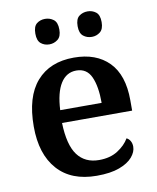

<svg xmlns="http://www.w3.org/2000/svg" viewBox="-85 -814 727 890"><g transform="rotate(-10 278.5 -369.0)"><path d="M299 10Q179 10 114.5 -62.5Q50 -135 50 -265Q50 -405 112.5 -476.5Q175 -548 288 -548Q393 -548 452.5 -487.5Q512 -427 512 -308V-259H182Q185 -155 220.5 -107.5Q256 -60 322 -60Q374 -60 410 -83Q446 -106 464 -137Q475 -132 481.5 -120.5Q488 -109 488 -94Q488 -69 467.5 -45Q447 -21 405.5 -5.5Q364 10 299 10ZM379 -319Q379 -397 358.5 -442Q338 -487 289 -487Q242 -487 215 -444Q188 -401 184 -319ZM388 -628Q365 -628 348 -641.5Q331 -655 331 -688Q331 -722 348 -735Q365 -748 388 -748Q410 -748 427 -735Q444 -722 444 -688Q444 -655 427 -641.5Q410 -628 388 -628ZM188 -628Q165 -628 148.5 -641.5Q132 -655 132 -688Q132 -722 148.5 -735Q165 -748 188 -748Q210 -748 227.5 -735Q245 -722 245 -688Q245 -655 227.5 -641.5Q210 -628 188 -628Z"/></g></svg>

Font: Noto Serif Armenian SemiBold
Style: Regular
Weight: 600
Version: Version 2.007